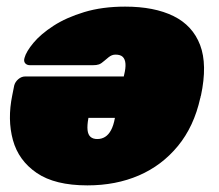

<svg xmlns="http://www.w3.org/2000/svg" viewBox="-20 -550 661 580"><path d="M358 -530Q446 -530 504 -501.5Q562 -473 584.5 -414Q607 -355 587 -261Q586 -260 586 -258Q586 -256 585 -254Q566 -168 517.5 -109Q469 -50 399.5 -20Q330 10 244 10Q146 10 91 -27.5Q36 -65 19 -127Q2 -189 17 -262L23 -292Q26 -303 35.5 -311Q45 -319 56 -319H354Q354 -321 354.5 -322Q355 -323 355 -324Q360 -344 359 -357.5Q358 -371 351 -378Q344 -385 329 -385Q323 -385 318 -383Q313 -381 308 -377Q303 -373 296 -367Q286 -358 279 -355.5Q272 -353 260 -353H71Q61 -353 56 -359Q51 -365 54 -375Q59 -394 81 -420.5Q103 -447 141.5 -472Q180 -497 234.5 -513.5Q289 -530 358 -530ZM327 -194H247V-193Q243 -171 244.5 -157Q246 -143 253.5 -136.5Q261 -130 274 -130Q287 -130 297.5 -136.5Q308 -143 315.5 -157Q323 -171 327 -193Z"/></svg>

Font: Rubik Black
Style: Italic
Weight: 900
Italic angle: -12°
Designer: Hubert and Fischer
Foundry: Hubert and Fischer
Version: Version 2.300;gftools[0.9.30]